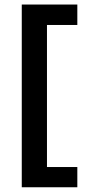

<svg xmlns="http://www.w3.org/2000/svg" viewBox="-20 -669 390 838"><path d="M317.5 148.3V60H185V-560H317.5V-649.2H75V148.3Z"/></svg>

Font: Familjen Grotesk SemiBold
Style: Regular
Weight: 600
Designer: Anders Wikstroem, Jonas Baeckman, Matilda Gysing, Kristian Moeller
Foundry: Familjen STHLM AB
Version: Version 2.000